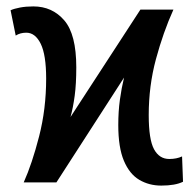

<svg xmlns="http://www.w3.org/2000/svg" viewBox="-20 -569 604 599"><path d="M54 0Q80 -58 102 -143.5Q124 -229 124 -324Q124 -398 107 -432.5Q90 -467 62 -467Q43 -467 29 -458L13 -537Q24 -542 42.5 -545.5Q61 -549 84 -549Q143 -549 180.5 -505.5Q218 -462 218 -359Q218 -307 213 -270Q208 -233 200 -204L418 -539H521Q489 -468 466.5 -384.5Q444 -301 444 -210Q444 -134 460.5 -103.5Q477 -73 508 -73Q531 -73 548 -81L551 -2Q527 10 483 10Q445 10 414.5 -8Q384 -26 366.5 -67.5Q349 -109 349 -179Q349 -221 354 -257.5Q359 -294 367 -327L156 0Z"/></svg>

Font: Noto Sans Condensed Medium
Style: Regular
Weight: 500
Width: 3
Designer: Monotype Design Team
Foundry: Monotype Imaging Inc.
Version: Version 2.013; ttfautohint (v1.8.4.7-5d5b)